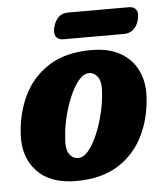

<svg xmlns="http://www.w3.org/2000/svg" viewBox="-47 -640 590 692"><g transform="rotate(-5 248.0 -294.0)"><path d="M296 -456Q359 -456 401 -432Q443 -408 463 -366.2Q483 -324.5 480 -272Q476.5 -196 445.5 -131.8Q414.5 -67.5 354 -29Q293.5 9.5 201.5 9.5Q107.5 9.5 59.5 -42.2Q11.5 -94 16.5 -175Q20 -249.5 50.5 -313.8Q81 -378 141.8 -417Q202.5 -456 296 -456ZM215.5 -72.5Q235.5 -72.5 253.2 -94.2Q271 -116 285.5 -150Q300 -184 309.2 -221.8Q318.5 -259.5 321 -291.5Q326 -336.5 313 -355.2Q300 -374 280.5 -374Q261 -374 243 -352.2Q225 -330.5 210.5 -296.5Q196 -262.5 186.8 -224.8Q177.5 -187 175.5 -155Q170.5 -110 183 -91.2Q195.5 -72.5 215.5 -72.5ZM171 -550.5Q184 -598 224 -598H445Q463.5 -598 471.2 -585.8Q479 -573.5 473 -550.5Q467 -527.5 452.8 -515.5Q438.5 -503.5 420 -503.5H199.5Q180.5 -503.5 172.8 -515.8Q165 -528 171 -550.5Z"/></g></svg>

Font: Fraunces 144pt S100
Style: Bold Italic
Weight: 700
Italic angle: -16°
Version: Version 1.000; ttfautohint (v1.8.3)